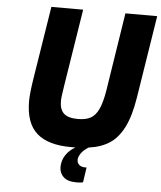

<svg xmlns="http://www.w3.org/2000/svg" viewBox="-61 -795 874 1041"><g transform="rotate(5 376.0 -274.0)"><path d="M752 -742 681 -294Q665 -192 634 -130.5Q603 -69 557 -39Q511 -9 444 0Q416 17 403 36.5Q390 56 390 71Q390 89 402 99Q414 109 433 109H442L430 190Q421 194 395 194Q346 194 323.5 172.5Q301 151 301 119Q301 83 320 54Q339 25 372 6H348Q223 6 161.5 -48.5Q100 -103 100 -223Q100 -264 113 -346L176 -742H349L282 -320Q272 -258 272 -238Q272 -192 295.5 -170.5Q319 -149 372 -149Q414 -149 440.5 -163Q467 -177 484.5 -214Q502 -251 513 -320L579 -742Z"/></g></svg>

Font: Exo ExtraBold
Style: Italic
Weight: 800
Italic angle: -9°
Designer: Natanael Gama
Foundry: Natanael Gama
Version: Version 1.500; ttfautohint (v1.6)